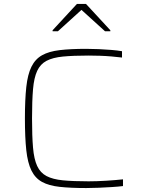

<svg xmlns="http://www.w3.org/2000/svg" viewBox="-20 -943 723 971"><path d="M416 8Q337 8 282 2Q227 -4 192.5 -23Q158 -42 139 -80.5Q120 -119 113 -183Q106 -247 106 -344Q106 -439 113 -503Q120 -567 139 -605.5Q158 -644 192.5 -663.5Q227 -683 282 -689.5Q337 -696 416 -696Q447 -696 480 -694.5Q513 -693 543.5 -690.5Q574 -688 597 -684V-652Q573 -655 544 -657.5Q515 -660 485 -661Q455 -662 428 -662Q350 -662 298.5 -657Q247 -652 215.5 -635.5Q184 -619 168 -584.5Q152 -550 147 -491.5Q142 -433 142 -344Q142 -255 147 -196.5Q152 -138 168 -103.5Q184 -69 215.5 -52.5Q247 -36 298.5 -31Q350 -26 428 -26Q469 -26 517 -29Q565 -32 602 -36V-2Q578 1 545.5 3Q513 5 479.5 6.5Q446 8 416 8ZM246 -785V-790L369 -923H415L538 -790V-785H511L392 -893L273 -785Z"/></svg>

Font: Saira Expanded Thin
Style: Regular
Weight: 250
Width: 7
Designer: Hector Gatti with collaboration of the Omnibus-Type team
Foundry: Omnibus-Type
Version: Version 1.101